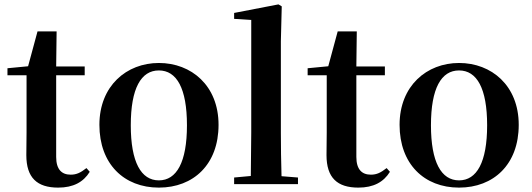

<svg xmlns="http://www.w3.org/2000/svg" viewBox="-20 -839 2424 875"><path d="M245 16C314 16 360 -9 389 -56L374 -73C347 -52 329 -43 302 -43C261 -43 236 -67 236 -124V-496H366V-536H236L238 -696H151L108 -537L14 -528V-496H101V-235C101 -195 100 -169 100 -132C100 -29 149 16 245 16Z M704 16C862 16 976 -90 976 -270C976 -449 852 -552 704 -552C557 -552 433 -448 433 -270C433 -92 545 16 704 16ZM704 -17C623 -17 576 -100 576 -268C576 -437 623 -518 704 -518C785 -518 832 -437 832 -268C832 -100 785 -17 704 -17Z M1122 0H1338V-30L1263 -36C1261 -100 1260 -172 1260 -235V-651L1264 -810L1249 -819L1047 -780V-753L1125 -748V-235L1123 -37L1047 -30V0Z M1613 16C1682 16 1728 -9 1757 -56L1742 -73C1715 -52 1697 -43 1670 -43C1629 -43 1604 -67 1604 -124V-496H1734V-536H1604L1606 -696H1519L1476 -537L1382 -528V-496H1469V-235C1469 -195 1468 -169 1468 -132C1468 -29 1517 16 1613 16Z M2072 16C2230 16 2344 -90 2344 -270C2344 -449 2220 -552 2072 -552C1925 -552 1801 -448 1801 -270C1801 -92 1913 16 2072 16ZM2072 -17C1991 -17 1944 -100 1944 -268C1944 -437 1991 -518 2072 -518C2153 -518 2200 -437 2200 -268C2200 -100 2153 -17 2072 -17Z"/></svg>

Font: GenRyuMin2 TW B
Style: Regular
Weight: 700
Version: Version 2.100;PS 2.1;hotconv 16.6.51;makeotf.lib2.5.65220 DE